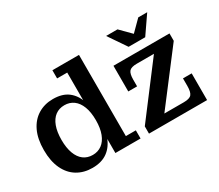

<svg xmlns="http://www.w3.org/2000/svg" viewBox="-126 -990 1463 1282"><g transform="rotate(-30 606.0 -349.0)"><path d="M268 10Q202 10 151.5 -20.5Q101 -51 73 -110.5Q45 -170 45 -255Q45 -341 73 -400Q101 -459 151.5 -490Q202 -521 267 -521Q339 -521 382.5 -488Q426 -455 446 -395.5Q466 -336 466 -256L473 -254Q474 -176 452 -116Q430 -56 384.5 -23Q339 10 268 10ZM313 -64Q353 -64 383 -86Q413 -108 429.5 -151Q446 -194 446 -255Q446 -317 429.5 -360Q413 -403 383 -425Q353 -447 313 -447Q272 -447 242.5 -425Q213 -403 197 -360Q181 -317 181 -255Q181 -194 197 -151Q213 -108 242.5 -86Q272 -64 313 -64ZM449 0V-140L460 -258L439 -365V-626H361V-689H566V-63H643V0ZM708 -56 1003 -445 1161 -454 864 -65ZM708 0V-56L864 -65H1156V0ZM729 -313V-445H871Q827 -445 812 -427.5Q797 -410 797 -364V-313ZM1014 -65Q1059 -65 1074 -83Q1089 -101 1089 -147V-206H1156V-65ZM729 -445V-511H1161V-454L1003 -445ZM880 -570 786 -708H874L981 -600H926L1034 -708H1103L1008 -570Z"/></g></svg>

Font: Montagu Slab 120pt Medium
Style: Regular
Weight: 500
Designer: Florian Karsten
Foundry: Florian Karsten
Version: Version 1.000